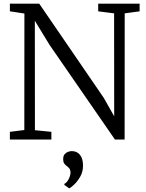

<svg xmlns="http://www.w3.org/2000/svg" viewBox="-20 -763 800 1050"><path d="M34 0V-42L113 -52L113.5 -689Q101 -691 87.5 -693Q74 -695 60.8 -697.2Q47.5 -699.5 34 -701V-743H194.5L547 -228.5L604.5 -127L604 -690L517 -701V-743H743.5V-701L662 -690L661.5 0H608.5L251 -517.5L170.5 -649.5L171 -51L261 -42V0ZM434 142.5Q434 177.5 417.8 204.8Q401.5 232 383.5 248.2Q365.5 264.5 359.5 267H358.5L332 248.5V242.5Q347 234.5 356.2 215.2Q365.5 196 365.5 181Q365.5 166 359 158Q352.5 150 344.5 144.5Q337 139 331.2 131Q325.5 123 325.5 107.5Q325.5 89.5 333.8 80Q342 70.5 353 67Q364 63.5 371.5 63.5H373.5Q401 63.5 417.5 84Q434 104.5 434 142.5Z"/></svg>

Font: Merriweather 24pt Light
Style: Regular
Weight: 300
Designer: Eben Sorkin
Foundry: Eben Sorkin
Version: Version 2.100